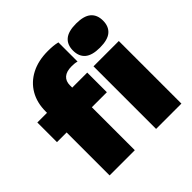

<svg xmlns="http://www.w3.org/2000/svg" viewBox="-202 -1005 1193 1193"><g transform="rotate(-45 394.5 -409.0)"><path d="M105 0V-377.5H20V-550H105V-561.5Q105 -639 138.5 -696.5Q172 -754 233.8 -786Q295.5 -818 380 -818Q405 -818 424.2 -816.2Q443.5 -814.5 464.5 -809.5V-641Q452 -644.5 440.8 -645.5Q429.5 -646.5 417.5 -646.5Q372 -646.5 349.2 -626.5Q326.5 -606.5 326.5 -570.5V-550H458.5V-377.5H326.5V0ZM624.5 -603.5Q556 -603.5 524.2 -630.8Q492.5 -658 492.5 -709Q492.5 -760 524.2 -787.2Q556 -814.5 624.5 -814.5Q693 -814.5 724.8 -787.2Q756.5 -760 756.5 -709Q756.5 -658 724.8 -630.8Q693 -603.5 624.5 -603.5ZM513.5 0V-550H736V0Z"/></g></svg>

Font: Encode Sans SmExp Black
Style: Regular
Weight: 900
Width: 6
Designer: Multiple Designers
Foundry: Impallari Type
Version: Version 3.002; ttfautohint (v1.8.3) -l 8 -r 50 -G 200 -x 14 